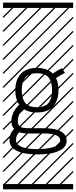

<svg xmlns="http://www.w3.org/2000/svg" viewBox="-23 -990 577 1453"><path d="M112.3 -73.7Q112.3 -58.1 117.2 -47.6Q122.1 -37.1 128.4 -31.7Q134.8 -26.4 148.7 -23.7Q162.6 -21 172.1 -20.5Q181.6 -20 201.7 -20H309.6Q326.7 -20 342.8 -18.8Q358.9 -17.6 379.6 -14.6Q400.4 -11.7 417.5 -4.9Q434.6 2 449.5 11.7Q464.4 21.5 472.9 37.4Q481.4 53.2 481.4 73.2Q481.4 95.7 470.5 113.8Q459.5 131.8 440.2 142.8Q420.9 153.8 398.9 161.4Q377 168.9 350.1 172.6Q323.2 176.3 302.7 177.5Q282.2 178.7 260.7 178.7Q238.8 178.7 218.3 177.2Q197.8 175.8 172.1 172.1Q146.5 168.5 125.7 160.6Q105 152.8 86.9 141.4Q68.8 129.9 58.8 111.6Q48.8 93.3 48.8 70.3Q48.8 18.6 84 -13.7Q63.5 -36.1 63.5 -73.7Q63.5 -139.6 122.1 -198.2Q92.8 -240.7 92.8 -307.1Q92.8 -333 97.2 -356Q101.6 -378.9 113.3 -401.4Q125 -423.8 142.8 -439.9Q160.6 -456.1 189.7 -466.1Q218.8 -476.1 256.3 -476.1Q334 -476.1 376.5 -433.6Q411.1 -457.5 444.8 -473.6L469.2 -438.5Q433.1 -421.4 400.9 -398.4Q419.9 -359.9 419.9 -307.1Q419.9 -274.4 412.1 -246.3Q404.3 -218.3 387 -193.1Q369.6 -168 336.2 -153.3Q302.7 -138.7 256.3 -138.7Q192.4 -138.7 152.8 -167Q130.4 -143.6 121.3 -121.8Q112.3 -100.1 112.3 -73.7ZM141.6 -307.1Q141.6 -245.6 167.5 -212.2Q193.4 -178.7 256.3 -178.7Q319.3 -178.7 345.2 -212.2Q371.1 -245.6 371.1 -307.1Q371.1 -369.1 345.2 -402.6Q319.3 -436 256.3 -436Q193.4 -436 167.5 -402.6Q141.6 -369.1 141.6 -307.1ZM123 11.2Q112.8 19 105.2 35.2Q97.7 51.3 97.7 70.3Q97.7 95.2 121.6 111.1Q145.5 127 180.2 132.8Q214.8 138.7 260.7 138.7Q293.9 138.7 323.5 135Q353 131.3 377.9 124Q402.8 116.7 417.7 103.5Q432.6 90.3 432.6 73.2Q432.6 20 309.6 20H201.7Q148.9 20 123 11.2ZM0 402.8H530.3V442.9H0ZM0 -970.2H530.3V-930.2H0ZM526.9 410.6 533.7 417.5 525.4 425.8 518.6 418.9ZM526.9 304.7 533.7 311.5 419.4 425.8 412.6 418.9ZM526.9 198.7 533.7 205.6 313.5 425.8 306.6 418.9ZM526.9 92.3 533.7 99.1 207.5 425.8 200.7 418.9ZM526.9 -13.2 533.7 -6.3 101.6 425.8 94.7 418.9ZM526.9 -119.1 533.7 -112.3 3.4 418 -3.4 411.1ZM526.9 -225.6 533.7 -218.8 3.4 311.5 -3.4 304.7ZM526.9 -331.5 533.7 -324.7 3.4 205.6 -3.4 198.7ZM526.9 -438 533.7 -431.2 3.4 99.1 -3.4 92.3ZM526.9 -543.5 533.7 -536.6 3.4 -6.3 -3.4 -13.2ZM526.9 -649.4 533.7 -642.6 3.4 -112.3 -3.4 -119.1ZM526.9 -755.9 533.7 -749 3.4 -218.8 -3.4 -225.6ZM526.9 -861.8 533.7 -855 3.4 -324.7 -3.4 -331.5ZM516.6 -958 523.4 -951.2 3.4 -431.2 -3.4 -438ZM411.1 -958 418 -951.2 3.4 -536.6 -3.4 -543.5ZM305.2 -958 312 -951.2 3.4 -642.6 -3.4 -649.4ZM198.7 -958 205.6 -951.2 3.4 -749 -3.4 -755.9ZM92.3 -958 99.1 -951.2 3.4 -855 -3.4 -861.8Z"/></svg>

Font: AzarMehrMSRS3
Style: Regular
Weight: 1
Designer: Amin Abedi
Version: Version 1.00